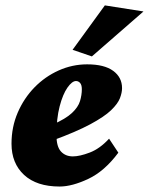

<svg xmlns="http://www.w3.org/2000/svg" viewBox="-20 -681 550 709"><path d="M200.2 7.8Q115.2 7.8 68.8 -35.2Q22.5 -78.1 22.5 -150.4Q22.5 -211.9 45.4 -265.1Q68.4 -318.4 107.4 -358.4Q146.5 -398.4 196.8 -420.9Q247.1 -443.4 301.8 -443.4Q365.2 -443.4 397.9 -419.4Q430.7 -395.5 430.7 -355.5Q430.7 -338.9 422.9 -318.4Q415 -297.9 390.1 -273.9Q365.2 -250 313.5 -222.2Q261.7 -194.3 173.8 -162.1V-220.7Q222.7 -242.2 245.6 -263.7Q268.6 -285.2 275.4 -307.6Q282.2 -330.1 282.2 -351.6Q282.2 -367.2 275.9 -374.5Q269.5 -381.8 260.7 -381.8Q246.1 -381.8 229 -357.4Q211.9 -333 200.2 -288.1Q188.5 -243.2 188.5 -181.6Q188.5 -139.6 205.1 -121.6Q221.7 -103.5 249 -103.5Q274.4 -103.5 311.5 -117.7Q348.6 -131.8 382.8 -168.9L417 -117.2Q366.2 -48.8 306.2 -20.5Q246.1 7.8 200.2 7.8ZM319.3 -472.7 248 -497.1 367.2 -661.1 509.8 -638.7Z"/></svg>

Font: Crimson Pro Black
Style: Italic
Weight: 900
Italic angle: -12°
Designer: Jacques Le Bailly
Foundry: Baron von Fonthausen
Version: Version 1.003